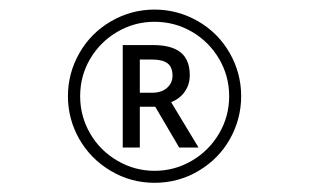

<svg xmlns="http://www.w3.org/2000/svg" viewBox="-20 -720 664 407"><path d="M276.4 -523.4H302.7Q322.3 -523.4 334 -533.7Q345.7 -543.9 345.7 -559.6Q345.7 -577.6 335.2 -585.7Q324.7 -593.8 302.2 -593.8H276.4ZM382.3 -560.5Q382.3 -541 371.8 -525.9Q361.3 -510.7 342.8 -503.4L400.9 -407.2H359.9L309.1 -493.7H276.4V-407.2H240.2V-624.5H303.7Q344.2 -624.5 363.3 -608.6Q382.3 -592.8 382.3 -560.5ZM124 -516.1Q124 -564.9 148.4 -607.7Q172.9 -650.4 215.6 -675Q258.3 -699.7 307.6 -699.7Q356.4 -699.7 399.2 -675.3Q441.9 -650.9 466.6 -608.2Q491.2 -565.4 491.2 -516.1Q491.2 -467.8 467.5 -425.5Q443.8 -383.3 401.1 -357.9Q358.4 -332.5 307.6 -332.5Q257.3 -332.5 214.6 -357.9Q171.9 -383.3 147.9 -425.5Q124 -467.8 124 -516.1ZM149.9 -516.1Q149.9 -473.6 171.1 -437Q192.4 -400.4 229 -379.2Q265.6 -357.9 307.6 -357.9Q350.1 -357.9 386.5 -379.2Q422.9 -400.4 444.3 -436.8Q465.8 -473.1 465.8 -516.1Q465.8 -558.6 444.6 -595Q423.3 -631.3 387 -652.6Q350.6 -673.8 307.6 -673.8Q265.1 -673.8 228.8 -652.6Q192.4 -631.3 171.1 -595.2Q149.9 -559.1 149.9 -516.1Z"/></svg>

Font: Open Sans ACDW
Style: acdw
Weight: 400
Foundry: Ascender Corporation
Version: Version 1.10